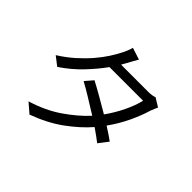

<svg xmlns="http://www.w3.org/2000/svg" viewBox="-186 -1072 1372 1372"><g transform="rotate(45 500.0 -386.0)"><path d="M872 -641Q866 -630 860 -614.5Q854 -599 849 -587Q830 -521 793 -442.5Q756 -364 703 -290Q732 -272 756.5 -255.5Q781 -239 800 -225L745 -153Q708 -182 650 -222Q582 -144 486.5 -74.5Q391 -5 258 44L186 -18Q317 -58 414.5 -125Q512 -192 581 -267Q521 -305 462.5 -340.5Q404 -376 362 -399L413 -458Q457 -435 515.5 -401.5Q574 -368 633 -333Q679 -397 713.5 -468.5Q748 -540 762 -600H422Q374 -533 308 -463.5Q242 -394 157 -337L90 -389Q154 -429 206 -475.5Q258 -522 298 -568.5Q338 -615 366 -658.5Q394 -702 411 -736Q419 -750 428.5 -773Q438 -796 443 -816L533 -787Q521 -767 509 -744.5Q497 -722 489 -708Q484 -699 479 -690Q474 -681 468 -671H741Q783 -671 807 -681Z"/></g></svg>

Font: SpoqaHanSansJP-Regular
Style: Regular
Weight: 400
Designer: [Source Han Sans]
Ryoko NISHIZUKA  (kana & ideographs); Paul D. Hunt (Latin, Greek & Cyrillic); Wenlong ZHANG  (bopomofo
Foundry: Spoqa (http://bi.spoqa.com)
Version: Version 1.002.20150607